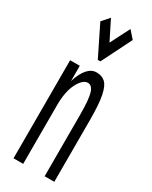

<svg xmlns="http://www.w3.org/2000/svg" viewBox="-183 -732 615 775"><g transform="rotate(30 125.0 -344.0)"><path d="M31 0V-457H76V-386Q102 -468 149 -468Q173 -468 189 -454Q205 -440 213 -401Q221 -362 221 -287V0H176V-285Q176 -357 167.5 -385.5Q159 -414 139 -414Q116 -414 96 -376Q76 -338 76 -273V0ZM88 -688 133 -598 179 -688 209 -654 139 -514H127L58 -654Z"/></g></svg>

Font: Inconsolata UltraCondensed
Style: Regular
Weight: 400
Width: 1
Monospace: yes
Designer: Raph Levien, Cyreal, Brenton Simpson
Foundry: Raph Levien, Cyreal, Google
Version: Version 3.001; ttfautohint (v1.8.2.53-6de2)